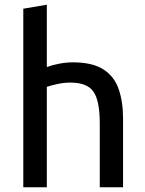

<svg xmlns="http://www.w3.org/2000/svg" viewBox="-20 -796 617 816"><path d="M79 0V-759L179 -776V-511Q203 -520 232.5 -525.5Q262 -531 290 -531Q373 -531 419.5 -501Q466 -471 484.5 -417Q503 -363 503 -292V0H404V-272Q404 -367 377.5 -406Q351 -445 279 -445Q250 -445 220 -438Q190 -431 179 -427V0Z"/></svg>

Font: Ubuntu Sans Medium
Style: Regular
Weight: 500
Designer: Dalton Maag Ltd
Foundry: Dalton Maag Ltd
Version: Version 1.006; ttfautohint (v1.8.4.7-5d5b)